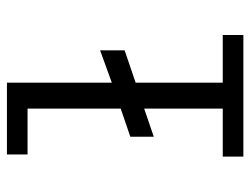

<svg xmlns="http://www.w3.org/2000/svg" viewBox="-102 -602 705 540"><g transform="rotate(-90 250.0 -332.5)"><path d="M79 0H421V-58H287V-303L378 -334V-403L287 -370V-665H85V-607H214V-345L135 -318V-252L214 -279V-58H79Z"/></g></svg>

Font: Inconsolata Thin
Style: Regular
Weight: 100
Monospace: yes
Designer: Raph Levien, Cyreal, Brenton Simpson
Foundry: Raph Levien, Cyreal, Google
Version: Version 3.100